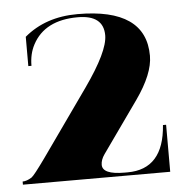

<svg xmlns="http://www.w3.org/2000/svg" viewBox="-43 -554 560 596"><g transform="rotate(-5 237.0 -256.5)"><path d="M219.7 -512.7Q432.6 -512.7 432.6 -364.3Q432.6 -308.1 378.4 -231.4L265.6 -72.3Q253.9 -55.7 253.9 -40Q253.9 -9.8 322.3 -9.8H332Q444.3 -9.8 454.1 -146.5H463.9V0H4.9V-9.8Q17.6 -9.8 33.2 -19.5Q41.5 -24.9 78.1 -76.2L224.6 -283.2Q299.8 -389.6 299.8 -439.5Q299.8 -502.9 219.7 -502.9Q116.7 -502.9 78.6 -430.7Q63.5 -402.3 63.5 -365.2H53.7V-456.5Q120.1 -512.7 219.7 -512.7Z"/></g></svg>

Font: spinweradC
Style: Bold
Weight: 700
Width: 7
Version: Version 0.3